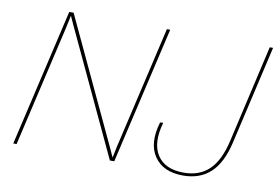

<svg xmlns="http://www.w3.org/2000/svg" viewBox="-72 -780 1318 910"><g transform="rotate(10 586.5 -325.0)"><path d="M39 0 192 -660H213L496 -56L514 -16L526 -73L662 -660H678L525 0H504L221 -604L203 -644L191 -587L55 0ZM857 10Q761 10 718.5 -52.5Q676 -115 707 -219L722 -220Q693 -119 730.5 -61.5Q768 -4 858 -4Q934 -4 980.5 -49Q1027 -94 1049 -189L1157 -660H1173L1064 -187Q1041 -86 990 -38Q939 10 857 10Z"/></g></svg>

Font: Elaine Sans Thin
Style: Italic
Weight: 250
Italic angle: -13°
Designer: Wei Huang
Foundry: Wei Huang
Version: Version 2.001;December 24, 2019;FontCreator 12.0.0.2547 64-b